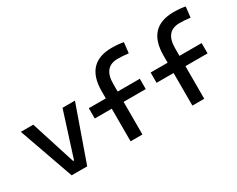

<svg xmlns="http://www.w3.org/2000/svg" viewBox="-95 -1159 1948 1576"><g transform="rotate(-30 879.0 -371.0)"><path d="M219.2 0 36.6 -517.6H154.3L288.6 -96.2H297.4L431.6 -517.6H549.3L366.7 0Z M777.8 0V-473.6Q777.8 -742.2 1027.3 -742.2Q1084.5 -742.2 1137.2 -732.4L1126 -632.8Q1094.7 -636.7 1070.8 -638.2Q1046.9 -639.6 1024.4 -639.6Q890.1 -639.6 890.1 -478.5V0ZM616.7 -309.1V-406.7H1100.1V-309.1Z M1363.8 0V-473.6Q1363.8 -742.2 1613.3 -742.2Q1670.4 -742.2 1723.1 -732.4L1711.9 -632.8Q1680.7 -636.7 1656.7 -638.2Q1632.8 -639.6 1610.4 -639.6Q1476.1 -639.6 1476.1 -478.5V0ZM1202.6 -309.1V-406.7H1686V-309.1Z"/></g></svg>

Font: Cascadia Code Medium
Style: Regular
Weight: 500
Monospace: yes
Designer: Aaron Bell
Foundry: Saja Typeworks
Version: Version 2407.024